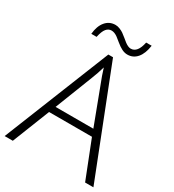

<svg xmlns="http://www.w3.org/2000/svg" viewBox="-209 -1006 1018 1124"><g transform="rotate(30 300.0 -444.0)"><path d="M382.8 -772Q364.3 -772 345.2 -781.5Q326.2 -791 304.9 -808.8Q283.7 -826.7 275.9 -832Q253.9 -848.1 233.6 -848.1Q213.4 -848.1 199 -830.8Q184.6 -813.5 175.8 -772H140.1Q145 -826.2 170.9 -857.2Q196.8 -888.2 237.8 -888.2Q252.4 -888.2 267.8 -881.8Q283.2 -875.5 293.2 -868.4Q303.2 -861.3 319.1 -848.4Q335 -835.4 342.8 -829.1Q365.7 -812 382.8 -812Q428.2 -812 443.8 -888.2H481Q473.1 -832 447.5 -802Q421.9 -772 382.8 -772ZM600.1 0H543.9L444.8 -252H154.8L55.2 0H0L287.1 -716.8H318.8ZM428.2 -296.9 331.1 -554.2Q319.3 -582.5 301.8 -638.2Q289.1 -593.3 272.9 -553.2L172.9 -296.9Z"/></g></svg>

Font: Open Sans Hebrew Light
Style: Regular
Weight: 300
Foundry: Ascender Corporation, Yanek Iontef
Version: Version 2.001;PS 002.001;hotconv 1.0.70;makeotf.lib2.5.58329